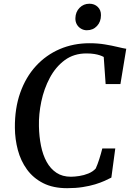

<svg xmlns="http://www.w3.org/2000/svg" viewBox="-20 -978 682 1006"><path d="M332 8Q258 8 206 -18.5Q154 -45 121.2 -90.2Q88.5 -135.5 73.5 -192Q58.5 -248.5 58 -308Q57 -410 86 -492Q115 -574 168.2 -632Q221.5 -690 293.2 -720.8Q365 -751.5 449 -751.5Q492.5 -751.5 530 -745.2Q567.5 -739 596 -732Q624.5 -725 641.5 -722.5L611 -537.5H533.5L523.5 -679.5Q514.5 -684.5 502.5 -688.5Q490.5 -692.5 473.8 -695.2Q457 -698 432.5 -698Q367 -698 319.2 -662.8Q271.5 -627.5 241 -570.2Q210.5 -513 196.5 -446.2Q182.5 -379.5 184 -317Q185 -262.5 194.8 -214.2Q204.5 -166 224.5 -129.8Q244.5 -93.5 275.8 -72.8Q307 -52 351.5 -52Q370.5 -52 395.2 -55.8Q420 -59.5 443.2 -69Q466.5 -78.5 481.5 -95Q486.5 -106 491.2 -118.5Q496 -131 500.2 -144.5Q504.5 -158 508.5 -172Q512.5 -186 516 -200H584L563.5 -47.5Q549.5 -40 528.2 -30.5Q507 -21 478.5 -12.2Q450 -3.5 413.5 2.2Q377 8 332 8ZM435 -819.5Q418.5 -819.5 404.5 -827.8Q390.5 -836 382.5 -850.2Q374.5 -864.5 375 -883Q376 -916 397 -937.2Q418 -958.5 448.5 -958.5Q475 -958.5 492.2 -941.8Q509.5 -925 509 -898.5Q509 -864 488.2 -841.8Q467.5 -819.5 435 -819.5Z"/></svg>

Font: Merriweather 20pt Medium
Style: Italic
Weight: 500
Italic angle: -7.8°
Version: Version 2.101